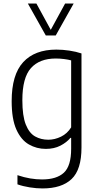

<svg xmlns="http://www.w3.org/2000/svg" viewBox="-20 -828 551 1078"><path d="M218.5 230Q185 230 147 224Q109 218 78 207V155.5Q115 168 149.5 173.8Q184 179.5 216 179.5Q298 179.5 338.8 141.5Q379.5 103.5 379.5 7.5V-54H375.5Q354.5 -28.5 319.2 -10.2Q284 8 237 8Q186 8 142.2 -17Q98.5 -42 72 -100.5Q45.5 -159 45.5 -260Q45.5 -408.5 110.2 -479Q175 -549.5 296.5 -549.5Q332 -549.5 370 -543.8Q408 -538 437.5 -528V0.5Q437.5 124.5 382 177.2Q326.5 230 218.5 230ZM251 -43.5Q287.5 -43.5 322.8 -60.8Q358 -78 379.5 -113V-489Q363 -493.5 339.8 -496.5Q316.5 -499.5 293 -499.5Q202 -499.5 153.8 -445.8Q105.5 -392 105.5 -265.5Q105.5 -177 124.8 -128.8Q144 -80.5 177 -62Q210 -43.5 251 -43.5ZM237 -629 136.5 -808H184.5L265 -660.5L345.5 -808H393.5L293 -629Z"/></svg>

Font: Encode Sans SmCnd Lt
Style: Regular
Weight: 300
Width: 4
Designer: Multiple Designers
Foundry: Impallari Type
Version: Version 3.002; ttfautohint (v1.8.3) -l 8 -r 50 -G 200 -x 14 